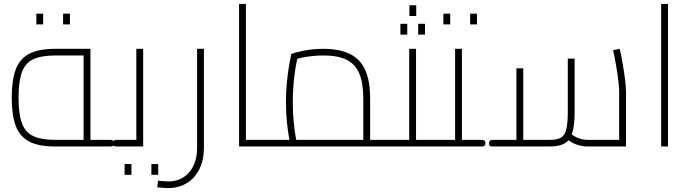

<svg xmlns="http://www.w3.org/2000/svg" viewBox="-20 -750 3540 983"><path d="M263 0Q176 0 127.5 -26.5Q79 -53 59.5 -108.5Q40 -164 40 -250Q40 -336 59.5 -391.5Q79 -447 127.5 -473.5Q176 -500 263 -500H443V-20H408V-480L423 -466H263Q191 -466 150 -446.5Q109 -427 92 -380Q75 -333 75 -250Q75 -167 92 -120Q109 -73 150 -53.5Q191 -34 263 -34H543V0ZM543 0V-34Q550 -34 554 -32.5Q558 -31 560 -28.5Q562 -26 562.5 -23Q563 -20 563 -17Q563 -13 562.5 -10Q562 -7 560 -4.5Q558 -2 554 -1Q550 0 543 0ZM166 -625V-680H201V-625ZM303 -625V-680H338V-625Z M578 0V-34H693L678 -20V-500H713V0ZM578 0Q571 0 567 -1Q563 -2 561 -4.5Q559 -7 558.5 -10Q558 -13 558 -17Q558 -22 559.5 -25.5Q561 -29 565 -31.5Q569 -34 578 -34ZM618 145V90H653V145ZM755 145V90H790V145Z M841 213Q828 213 813.5 211.5Q799 210 785 209L789 175Q803 176 816.5 177.5Q830 179 841 179Q908 179 948.5 132Q989 85 989 8V-500H1024V8Q1024 69 1001 115.5Q978 162 936.5 187.5Q895 213 841 213Z M1239 0V-34H1339V0ZM1204 0V-730H1239V0ZM1339 0V-34Q1346 -34 1350 -32.5Q1354 -31 1356 -28.5Q1358 -26 1358.5 -23Q1359 -20 1359 -17Q1359 -13 1358.5 -10Q1358 -7 1356 -5Q1354 -3 1350 -1.5Q1346 0 1339 0Z M1875 0V-34H1975V0ZM1339 0V-34H1865L1840 -10V-245Q1840 -325 1819.5 -373.5Q1799 -422 1754.5 -444Q1710 -466 1637 -466Q1595 -466 1551.5 -459.5Q1508 -453 1485 -442L1505 -465Q1500 -443 1493.5 -405.5Q1487 -368 1483 -322Q1479 -276 1479 -228Q1479 -174 1483.5 -128Q1488 -82 1493.5 -51Q1499 -20 1502 -11L1469 0Q1466 -11 1460 -44Q1454 -77 1449 -125Q1444 -173 1444 -228Q1444 -278 1448.5 -325Q1453 -372 1459.5 -411Q1466 -450 1471 -473Q1491 -482 1536.5 -491Q1582 -500 1637 -500Q1716 -500 1769 -475Q1822 -450 1848.5 -394.5Q1875 -339 1875 -245V0ZM1339 0Q1332 0 1328 -1Q1324 -2 1322 -4.5Q1320 -7 1319.5 -10Q1319 -13 1319 -17Q1319 -22 1320.5 -25.5Q1322 -29 1326 -31.5Q1330 -34 1339 -34ZM1975 0V-34Q1982 -34 1986 -32.5Q1990 -31 1992 -28.5Q1994 -26 1994.5 -23Q1995 -20 1995 -17Q1995 -13 1994.5 -10Q1994 -7 1992 -4.5Q1990 -2 1986 -1Q1982 0 1975 0Z M2110 0V-34H2210V0ZM2210 0V-34Q2217 -34 2221 -32.5Q2225 -31 2227 -28.5Q2229 -26 2229.5 -23Q2230 -20 2230 -17Q2230 -13 2229.5 -10Q2229 -7 2227 -5Q2225 -3 2221 -1.5Q2217 0 2210 0ZM1975 0V-34H2090L2075 -20V-500H2110V0ZM1975 0Q1968 0 1964 -1.5Q1960 -3 1958 -5Q1956 -7 1955.5 -10Q1955 -13 1955 -17Q1955 -22 1956.5 -25.5Q1958 -29 1962 -31.5Q1966 -34 1975 -34ZM2076 -668V-723H2111V-668ZM2030 -573V-628H2065V-573ZM2121 -573V-628H2156V-573Z M2345 0V-34H2445V0ZM2445 0V-34Q2452 -34 2456 -32.5Q2460 -31 2462 -28.5Q2464 -26 2464.5 -23Q2465 -20 2465 -17Q2465 -13 2464.5 -10Q2464 -7 2462 -5Q2460 -3 2456 -1.5Q2452 0 2445 0ZM2210 0V-34H2325L2310 -20V-500H2345V0ZM2210 0Q2203 0 2199 -1.5Q2195 -3 2193 -5Q2191 -7 2190.5 -10Q2190 -13 2190 -17Q2190 -22 2191.5 -25.5Q2193 -29 2197 -31.5Q2201 -34 2210 -34ZM2250 -625V-680H2285V-625ZM2387 -625V-680H2422V-625Z M2988 0Q2957 0 2926.5 -12Q2896 -24 2866 -51L2889 -76Q2914 -54 2938 -44Q2962 -34 2988 -34H3175L3150 -10V-278Q3150 -299 3146 -334Q3142 -369 3135 -410.5Q3128 -452 3119 -493L3153 -500Q3161 -466 3168 -424.5Q3175 -383 3180 -344Q3185 -305 3185 -278V0ZM2504 0V-34H2639L2624 -20V-400H2659V0ZM2659 0V-34H2795Q2832 -34 2851.5 -45Q2871 -56 2879 -87Q2887 -118 2887 -178V-450H2922V-178Q2922 -106 2909 -67.5Q2896 -29 2868.5 -14.5Q2841 0 2795 0ZM2504 0Q2497 0 2493 -1Q2489 -2 2487 -4.5Q2485 -7 2484.5 -10Q2484 -13 2484 -17Q2484 -22 2485.5 -25.5Q2487 -29 2491 -31.5Q2495 -34 2504 -34Z M3365 0V-730H3400V0Z"/></svg>

Font: Cairo Play ExtraLight
Style: Regular
Weight: 250
Version: Version 3.119